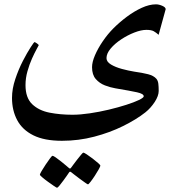

<svg xmlns="http://www.w3.org/2000/svg" viewBox="-20 -483 841 889"><path d="M747.1 -440.4 714.4 -321.8Q703.1 -332 691.9 -338.4Q680.7 -344.7 657.7 -344.7Q633.8 -344.7 602.3 -332.5Q570.8 -320.3 541.3 -300.8Q511.7 -281.2 492.4 -258.3Q473.1 -235.4 473.1 -213.9Q473.1 -196.8 493.9 -184.3Q514.6 -171.9 544.4 -163.8Q574.2 -155.8 601.1 -151.4Q639.6 -146 665.5 -139.4Q691.4 -132.8 704.1 -118.2Q711.4 -109.4 713.1 -95.5Q714.8 -81.5 714.8 -62Q714.8 -39.1 696.3 -10.7Q677.7 17.6 653.3 37.1Q611.3 70.3 550 100.6Q488.8 130.9 416.3 149.9Q343.8 168.9 266.6 168.9Q185.5 168.9 134.5 143.6Q83.5 118.2 59.6 73.2Q35.6 28.3 35.6 -29.8Q35.6 -71.8 50.8 -116.9Q65.9 -162.1 85.9 -200.9Q106 -239.7 121.8 -263.9Q137.7 -288.1 139.2 -288.1Q142.6 -288.1 151.1 -282Q159.7 -275.9 159.2 -273.4Q158.2 -271 148.9 -254.2Q139.6 -237.3 127.9 -211.2Q116.2 -185.1 107.2 -153.3Q98.1 -121.6 98.1 -88.9Q98.1 -30.3 128.9 -0.7Q159.7 28.8 209.2 38.6Q258.8 48.3 315.4 48.3Q351.6 48.3 395.8 41.7Q439.9 35.2 483.9 24.7Q527.8 14.2 564.5 2.4Q601.1 -9.3 623.3 -20Q645.5 -30.8 645.5 -37.1Q645.5 -48.8 614.3 -55.7Q583 -62.5 513.7 -74.2Q490.7 -78.1 465.8 -87.6Q440.9 -97.2 423.6 -116.9Q406.2 -136.7 406.2 -171.9Q406.2 -195.8 419.9 -227.5Q433.6 -259.3 456.1 -292.2Q478.5 -325.2 505.4 -352.1Q533.2 -379.9 567.1 -405.3Q601.1 -430.7 636.2 -446.8Q671.4 -462.9 702.1 -462.9Q715.8 -462.9 731.4 -456.1Q747.1 -449.2 747.1 -440.4ZM444.8 283.7Q444.8 287.1 437.3 300.8Q429.7 314.5 419.2 330.6Q408.7 346.7 399.4 358.6Q390.1 370.6 387.2 370.6Q385.3 370.6 373.8 362.5Q362.3 354.5 347.9 343.8Q333.5 333 322.8 324.7Q312 316.4 311 315.4Q307.1 312 304.2 312Q301.8 312 298.8 316.9Q298.3 317.9 291 328.4Q283.7 338.9 273.9 352.3Q264.2 365.7 255.6 376Q247.1 386.2 243.7 386.2Q241.7 386.2 229.5 377.9Q217.3 369.6 202.1 358.6Q187 347.7 175.8 338.1Q164.6 328.6 164.6 326.2Q164.6 322.8 172.6 308.8Q180.7 294.9 191.7 278.6Q202.6 262.2 211.7 250.2Q220.7 238.3 222.7 238.3Q227.1 238.3 238.5 246.3Q250 254.4 263.2 264.9Q276.4 275.4 286.1 283.7Q295.9 292 296.9 293Q301.8 297.4 303.7 297.4Q307.1 297.4 311.5 290.5Q312 289.6 319.6 279.3Q327.1 269 337.2 256.1Q347.2 243.2 355.5 233.4Q363.8 223.6 365.7 223.6Q369.1 223.6 381.6 231.7Q394 239.7 408.7 251Q423.3 262.2 434.1 271.7Q444.8 281.2 444.8 283.7Z"/></svg>

Font: Scheherazade New SemiBold
Style: Regular
Weight: 600
Designer: SIL International
Foundry: SIL International
Version: Version 4.000